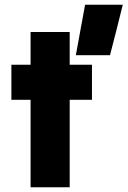

<svg xmlns="http://www.w3.org/2000/svg" viewBox="-20 -790 538 810"><path d="M109 0Q109 -92 109 -185Q109 -278 109 -369Q89 -369 68.5 -369Q48 -369 28 -369Q28 -406 28 -443Q28 -480 28 -517Q48 -517 68.5 -517Q89 -517 109 -517Q109 -552 109 -586.5Q109 -621 109 -655Q150 -655 192 -655Q234 -655 274 -655Q274 -621 274 -586.5Q274 -552 274 -517Q297 -517 321 -517Q345 -517 368 -517Q368 -480 368 -443Q368 -406 368 -369Q345 -369 321 -369Q297 -369 274 -369Q274 -278 274 -185Q274 -92 274 0Q234 0 192 0Q150 0 109 0ZM300 -557Q310 -610 319.5 -664Q329 -718 339 -770Q378 -770 418.5 -770Q459 -770 498 -770Q485 -718 471.5 -664Q458 -610 444 -557Q408 -557 372 -557Q336 -557 300 -557Z"/></svg>

Font: Tilt Warp
Style: Regular
Weight: 400
Designer: Andy Clymer
Foundry: Andy Clymer
Version: Version 1.000